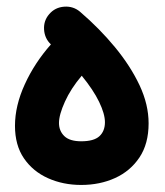

<svg xmlns="http://www.w3.org/2000/svg" viewBox="-20 -491 489 569"><path d="M24.4 -118.2Q24.4 -177.7 53.5 -241.2Q82.5 -304.7 130.9 -359.4Q112.3 -377 110.6 -403.3Q108.9 -429.7 126 -449.2Q143.1 -469.2 170.2 -471.2Q197.3 -473.1 217.3 -456.1Q274.9 -406.7 320.8 -351.1Q366.7 -295.4 393.6 -238.3Q420.4 -181.2 420.4 -125.5Q420.4 -64.9 393.3 -24.4Q366.2 16.1 321 36.6Q275.9 57.1 220.7 57.1Q167 57.1 122.3 37.1Q77.6 17.1 51 -21.7Q24.4 -60.5 24.4 -118.2ZM154.8 -126.5Q154.8 -103 170.7 -87.6Q186.5 -72.3 220.7 -72.3Q258.3 -72.3 274.7 -87.4Q291 -102.5 291 -128.9Q291 -153.3 273.7 -189.2Q256.3 -225.1 222.2 -266.6Q189.9 -228.5 172.4 -189.7Q154.8 -150.9 154.8 -126.5Z"/></svg>

Font: Mikhak Bold
Style: Regular
Weight: 700
Designer: Amin Abedi
Version: Version 3.3